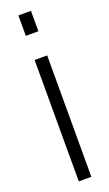

<svg xmlns="http://www.w3.org/2000/svg" viewBox="-141 -509 434 761"><g transform="rotate(-20 76.5 -128.0)"><path d="M103 -478V-392H50V-478ZM103 -290V222H50V-290Z"/></g></svg>

Font: Turret Road
Style: Regular
Weight: 400
Designer: Noponies
Foundry: Noponies
Version: Version 1.001; ttfautohint (v1.8)